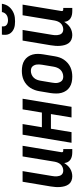

<svg xmlns="http://www.w3.org/2000/svg" viewBox="606 -1386 788 2040"><g transform="rotate(-90 1000.0 -366.0)"><path d="M146 8Q121 8 98.5 -1.5Q76 -11 62 -30Q48 -49 41.5 -72.5Q35 -96 33 -121Q31 -146 33 -171.5Q35 -197 39 -222L89 -520H202L150 -207Q148 -193 146.5 -180Q145 -167 146.5 -154Q148 -141 151.5 -128.5Q155 -116 163 -106.5Q171 -97 182.5 -92.5Q194 -88 208 -88Q225 -88 242.5 -95Q260 -102 272.5 -115.5Q285 -129 292 -146Q299 -163 302 -180L358 -520H471L403 -108Q402 -104 402.5 -100Q403 -96 405.5 -93Q408 -90 411.5 -89Q415 -88 419 -88H436V8H403Q382 8 362 4Q342 0 325 -11Q308 -22 298.5 -39.5Q289 -57 288 -78Q276 -59 261 -42.5Q246 -26 227.5 -14.5Q209 -3 188 2.5Q167 8 146 8Z M503 0 589 -520H702L668 -315H824L858 -520H971L885 0H772L808 -219H652L616 0Z M1206 8Q1176 8 1147.5 2Q1119 -4 1095.5 -19Q1072 -34 1056.5 -56.5Q1041 -79 1033.5 -106.5Q1026 -134 1026.5 -163.5Q1027 -193 1031 -222L1051 -342Q1055 -367 1064 -392Q1073 -417 1087.5 -439Q1102 -461 1123 -479Q1144 -497 1168 -508Q1192 -519 1217 -523.5Q1242 -528 1267 -528Q1297 -528 1325.5 -522Q1354 -516 1377.5 -501Q1401 -486 1417 -463.5Q1433 -441 1440.5 -413.5Q1448 -386 1447.5 -356.5Q1447 -327 1442 -298L1422 -178Q1418 -153 1409.5 -128Q1401 -103 1386 -81Q1371 -59 1350.5 -41Q1330 -23 1306 -12Q1282 -1 1256.5 3.5Q1231 8 1206 8ZM1207 -88Q1226 -88 1246 -96Q1266 -104 1280 -119.5Q1294 -135 1301.5 -154.5Q1309 -174 1312 -193L1332 -313Q1334 -327 1335 -341Q1336 -355 1334.5 -368Q1333 -381 1328 -393Q1323 -405 1314.5 -414.5Q1306 -424 1293 -428Q1280 -432 1266 -432Q1247 -432 1227.5 -424Q1208 -416 1193.5 -400.5Q1179 -385 1172 -365.5Q1165 -346 1162 -327L1142 -207Q1140 -193 1138.5 -179Q1137 -165 1139 -152Q1141 -139 1146 -127Q1151 -115 1159.5 -105.5Q1168 -96 1180.5 -92Q1193 -88 1207 -88Z M1646 8Q1621 8 1598.5 -1.5Q1576 -11 1562 -30Q1548 -49 1541.5 -72.5Q1535 -96 1533 -121Q1531 -146 1533 -171.5Q1535 -197 1539 -222L1589 -520H1702L1650 -207Q1648 -193 1646.5 -180Q1645 -167 1646.5 -154Q1648 -141 1651.5 -128.5Q1655 -116 1663 -106.5Q1671 -97 1682.5 -92.5Q1694 -88 1708 -88Q1725 -88 1742.5 -95Q1760 -102 1772.5 -115.5Q1785 -129 1792 -146Q1799 -163 1802 -180L1858 -520H1971L1903 -108Q1902 -104 1902.5 -100Q1903 -96 1905.5 -93Q1908 -90 1911.5 -89Q1915 -88 1919 -88H1936V8H1903Q1882 8 1862 4Q1842 0 1825 -11Q1808 -22 1798.5 -39.5Q1789 -57 1788 -78Q1776 -59 1761 -42.5Q1746 -26 1727.5 -14.5Q1709 -3 1688 2.5Q1667 8 1646 8ZM1793 -600Q1773 -600 1753 -602.5Q1733 -605 1715 -612.5Q1697 -620 1682.5 -632.5Q1668 -645 1659.5 -662Q1651 -679 1650 -699.5Q1649 -720 1652 -740H1740Q1738 -726 1741 -712.5Q1744 -699 1754.5 -690.5Q1765 -682 1778 -678.5Q1791 -675 1805 -675Q1819 -675 1834 -678.5Q1849 -682 1861.5 -690.5Q1874 -699 1882 -712.5Q1890 -726 1892 -740H1980Q1977 -720 1969 -699.5Q1961 -679 1946.5 -662Q1932 -645 1913.5 -632.5Q1895 -620 1875 -612.5Q1855 -605 1834 -602.5Q1813 -600 1793 -600Z"/></g></svg>

Font: Iosevka Curly
Style: Bold Italic
Weight: 700
Italic angle: -9°
Monospace: yes
Designer: Belleve Invis
Foundry: Belleve Invis
Version: Version 22.1.2; ttfautohint (v1.8.4)